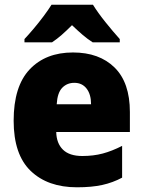

<svg xmlns="http://www.w3.org/2000/svg" viewBox="-20 -786 608 816"><path d="M290 -563Q402 -563 467 -499Q532 -435 532 -310V-225H219Q220 -177 247.5 -150Q275 -123 330 -123Q377 -123 416.5 -133.5Q456 -144 499 -166V-31Q460 -10 415 0Q370 10 307 10Q183 10 110.5 -59.5Q38 -129 38 -273Q38 -419 106 -491Q174 -563 290 -563ZM296 -434Q265 -434 244.5 -413Q224 -392 221 -343H367Q367 -385 348 -409.5Q329 -434 296 -434ZM375 -766Q396 -732 428.5 -691.5Q461 -651 489 -620V-606H374Q352 -620 331 -638Q310 -656 286 -679Q262 -655 242 -637.5Q222 -620 201 -606H84V-620Q101 -638 123 -664Q145 -690 165.5 -717.5Q186 -745 199 -766Z"/></svg>

Font: Noto Sans SemiCondensed Black
Style: Regular
Weight: 900
Width: 4
Designer: Monotype Design Team
Foundry: Monotype Imaging Inc.
Version: Version 2.013; ttfautohint (v1.8.4.7-5d5b)